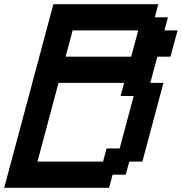

<svg xmlns="http://www.w3.org/2000/svg" viewBox="-20 -895 866 915"><path d="M0 0H500L516.6 -62.5H579.1L596.2 -125H658.7Q675.3 -187.5 708.7 -312.5Q742.2 -437.5 758.8 -500H696.3Q701.7 -520.5 712.9 -562.3Q724.1 -604 730 -625H792.5Q797.9 -645.5 809.1 -687.3Q820.3 -729 826.2 -750H763.7L780.3 -812.5H717.8L734.4 -875H234.4Q195.3 -729 117.2 -437.5Q39.1 -146 0 0ZM471.2 -125H158.7Q175.3 -187.5 208.7 -312.5Q242.2 -437.5 258.8 -500H571.3L554.7 -437.5H617.2Q606 -396 583.7 -312.5Q561.5 -229 550.3 -187.5H487.8ZM605 -625H292.5Q298.3 -646 309.6 -687.7Q320.8 -729.5 326.2 -750H638.7Q633.3 -729.5 622.1 -687.5Q610.8 -645.5 605 -625Z"/></svg>

Font: Faithful 32x
Style: Oblique
Weight: 400
Foundry: Faithful Resource Pack
Version: Version 1.0; January 27, 2023